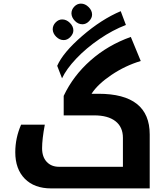

<svg xmlns="http://www.w3.org/2000/svg" viewBox="-20 -1047 927 1067"><path d="M264.2 0Q170.9 0 117.9 -53.7Q64.9 -107.4 64.9 -201.2Q64.9 -280.3 97.2 -354H229Q213.9 -273.9 213.9 -223.1Q213.9 -175.3 239.5 -147.7Q265.1 -120.1 308.1 -120.1H663.1V-280.8Q663.1 -341.3 621.6 -373.5Q580.1 -405.8 503.9 -405.8H334V-514.2Q386.7 -626 483.2 -711.2Q579.6 -796.4 707 -841.8L762.2 -708Q675.8 -682.1 599.4 -630.6Q522.9 -579.1 488.8 -525.9H526.9Q812 -525.9 812 -299.8V0ZM297.9 -681.2Q330.1 -754.9 436.8 -847.2Q543.5 -939.5 650.9 -984.9L679.7 -908.2Q606.4 -880.4 532.5 -829.8Q458.5 -779.3 403.6 -721.2Q348.6 -663.1 324.7 -611.8ZM377 -972.2Q377 -993.7 392.8 -1010.3Q408.7 -1026.9 429.7 -1026.9Q453.1 -1026.9 472.4 -1007.8Q491.7 -988.8 491.7 -965.8Q491.7 -946.8 475.1 -929.4Q458.5 -912.1 438 -912.1Q414.6 -912.1 396.2 -930.9Q377.9 -949.7 377 -972.2ZM272.9 -883.8Q272.9 -905.8 289.1 -922.4Q305.2 -939 325.7 -939Q349.1 -939 368.4 -919.9Q387.7 -900.9 387.7 -877.9Q387.7 -858.9 371.1 -841.6Q354.5 -824.2 334 -824.2Q311 -824.2 292.5 -842.5Q273.9 -860.8 272.9 -883.8Z"/></svg>

Font: Noto Sans Kufi Arabic
Style: Bold
Weight: 700
Designer: Monotype Design team
Foundry: Monotype Imaging Inc.
Version: Version 1.02